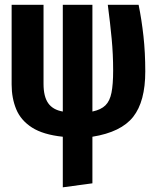

<svg xmlns="http://www.w3.org/2000/svg" viewBox="-20 -565 655 812"><path d="M370.8 -544.6V-93.3Q407.2 -101 425.9 -119.5Q444.6 -137.9 451.5 -173.1Q458.5 -208.2 458.5 -266.7Q458.5 -335.4 452.3 -400.8Q446.2 -466.2 435.9 -544.6H566.2Q579 -482.1 586.7 -412.3Q594.4 -342.6 594.4 -262.6Q594.4 -135.9 543.3 -71Q492.3 -6.2 370.8 13.3V210.3L245.6 227.2V13.3Q162.6 4.6 115.4 -25.6Q68.2 -55.9 48.7 -102.8Q29.2 -149.7 29.2 -207.7V-544.6H164.1V-210.3Q164.1 -156.9 183.8 -128.7Q203.6 -100.5 245.6 -93.3V-544.6Z"/></svg>

Font: FiraCode Nerd Font Mono
Style: Bold
Weight: 700
Monospace: yes
Designer: Carrois Corporate, Edenspiekermann AG, Nikita Prokopov
Foundry: Carrois Corporate, Edenspiekermann AG, Nikita Prokopov
Version: Version 6.002;Nerd Fonts 3.3.0